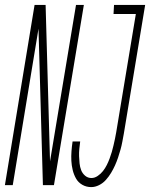

<svg xmlns="http://www.w3.org/2000/svg" viewBox="-57 -755 612 783"><path d="M315 8Q295 8 278.5 -1.5Q262 -11 253 -27Q244 -43 239.5 -61.5Q235 -80 234 -99Q233 -118 234.5 -138Q236 -158 239 -178H270Q268 -163 266.5 -148Q265 -133 265.5 -118Q266 -103 267.5 -88.5Q269 -74 274 -61Q279 -48 290 -38.5Q301 -29 316 -29Q329 -29 341.5 -37.5Q354 -46 363 -57.5Q372 -69 378.5 -82Q385 -95 390 -108.5Q395 -122 399 -135.5Q403 -149 406 -162.5Q409 -176 412 -189.5Q415 -203 417 -216L497 -698H406L408 -735H535L448 -210Q445 -194 442 -177.5Q439 -161 434.5 -145Q430 -129 424.5 -112.5Q419 -96 412 -80.5Q405 -65 396 -50Q387 -35 375 -21.5Q363 -8 347 0Q331 8 315 8ZM-37 0 84 -735H129L147 -97L253 -735H285L163 0H118L100 -638L-5 0Z"/></svg>

Font: Iosevka SS04 XLt Obl
Style: Regular
Weight: 200
Italic angle: -9°
Monospace: yes
Designer: Belleve Invis
Foundry: Belleve Invis
Version: Version 19.0.0; ttfautohint (v1.8.4)